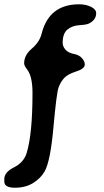

<svg xmlns="http://www.w3.org/2000/svg" viewBox="-26 -713 488 898"><path d="M267.1 -512.7Q267.1 -496.1 280 -481Q293 -465.8 318.8 -460.9Q344.7 -456.1 357.7 -440.7Q370.6 -425.3 370.6 -411.6Q370.6 -391.6 330.8 -378.9Q291 -366.2 274.4 -348.4Q257.8 -330.6 248 -304Q238.3 -277.3 223.9 -116.9Q209.5 43.5 182.1 89.8Q163.6 121.6 128.4 143.3Q93.3 165 43.7 165Q-5.9 165 -5.9 136.2V124.5Q-5.9 92.3 39.6 69.6Q85 46.9 98.6 2.9Q126 -86.4 126 -278.8Q126 -356.9 100.1 -389.2Q86.9 -405.8 86.9 -417Q86.9 -455.1 122.8 -485.6Q158.7 -516.1 168.5 -554.7Q203.1 -692.9 343.8 -692.9Q376.5 -692.9 400.1 -680.9Q423.8 -668.9 423.8 -651.4Q423.8 -620.1 390.1 -603Q378.4 -597.2 345.2 -595.2Q312 -593.3 289.6 -575Q267.1 -556.6 267.1 -512.7Z"/></svg>

Font: Averia Sans Libre
Style: Bold
Weight: 700
Version: Version 1.002